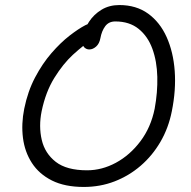

<svg xmlns="http://www.w3.org/2000/svg" viewBox="-20 -731 756 761"><path d="M312 10Q237 10 186 -15.5Q135 -41 106.5 -85Q78 -129 71 -184.5Q64 -240 76 -300Q90 -369 119 -424Q148 -479 184 -520.5Q220 -562 255.5 -589.5Q291 -617 318 -631Q323 -633 327 -635Q330 -640 333 -645Q352 -674 382.5 -692.5Q413 -711 453 -711Q520 -711 567 -677Q614 -643 640.5 -584Q667 -525 672.5 -449.5Q678 -374 661 -290Q648 -224 616 -169Q584 -114 537.5 -74Q491 -34 434 -12Q377 10 312 10ZM310 -549Q291 -534 269 -514Q230 -478 195.5 -422.5Q161 -367 145 -290Q133 -230 145.5 -176.5Q158 -123 201 -89.5Q244 -56 325 -56Q384 -56 439.5 -86Q495 -116 536.5 -171Q578 -226 593 -300Q605 -365 603.5 -426.5Q602 -488 584 -537.5Q566 -587 529.5 -616.5Q493 -646 437 -646Q411 -646 397 -627Q383 -608 378 -580Q374 -558 361 -546.5Q348 -535 334 -535Q325 -535 318 -540Q313 -543 310 -549Z"/></svg>

Font: Shantell Sans Light Light
Style: Italic
Weight: 300
Italic angle: -11°
Version: Version 1.008;[ac192a2d6]